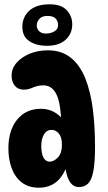

<svg xmlns="http://www.w3.org/2000/svg" viewBox="-20 -860 500 893"><path d="M346 10Q299 10 285 -73Q247 13 161 13Q112 13 80.5 -12Q49 -37 34 -78.5Q19 -120 19 -170Q19 -254 60 -304Q101 -354 170 -354Q199 -354 222.5 -343.5Q246 -333 264 -314Q259 -394 238.5 -428.5Q218 -463 182 -463Q156 -463 133.5 -453Q111 -443 91 -443Q64 -443 49 -461Q34 -479 34 -508Q34 -542 57.5 -568.5Q81 -595 119 -610.5Q157 -626 203 -626Q265 -626 308 -592.5Q351 -559 377 -495Q402 -431 412 -350.5Q422 -270 422 -179Q422 -104 414 -63Q406 -22 389.5 -6Q373 10 346 10ZM211 -108Q230 -108 249 -127.5Q268 -147 268 -187Q268 -222 253.5 -239Q239 -256 220 -256Q197 -256 184.5 -235Q172 -214 172 -181Q172 -147 182 -127.5Q192 -108 211 -108ZM199 -647Q149 -647 116.5 -668.5Q84 -690 84 -735Q84 -781 116.5 -810.5Q149 -840 211 -840Q265 -840 290.5 -812.5Q316 -785 316 -747Q316 -703 285 -675Q254 -647 199 -647ZM193 -704Q216 -704 233 -714Q250 -724 250 -743Q250 -763 238 -774.5Q226 -786 201 -786Q175 -786 163 -772Q151 -758 151 -742Q151 -725 162.5 -714.5Q174 -704 193 -704Z"/></svg>

Font: DynaPuff Condensed Medium
Style: Regular
Weight: 500
Width: 3
Designer: Toshi Omagari, Jennifer Daniel
Foundry: Google Fonts
Version: Version 2.000; ttfautohint (v1.8.4.7-5d5b)